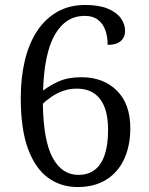

<svg xmlns="http://www.w3.org/2000/svg" viewBox="-20 -744 599 774"><path d="M293 10Q225 10 173.5 -27.7Q122 -65.3 92.8 -144.3Q63.7 -223.3 63.7 -349Q63.7 -431.3 80.2 -500.2Q96.7 -569 129.7 -619Q162.7 -669 211.3 -696.5Q260 -724 323.3 -724Q379.3 -724 415 -709Q450.7 -694 467.5 -670Q484.3 -646 484.3 -619.7Q484.3 -594 466.8 -578.5Q449.3 -563 414 -563Q414 -596 404.5 -622.5Q395 -649 374.7 -664.5Q354.3 -680 321.7 -680Q245 -680 201.5 -604.7Q158 -529.3 153.7 -378.7Q180.3 -399.7 217.7 -416.2Q255 -432.7 307.3 -432.7Q397 -432.7 451.2 -378.7Q505.3 -324.7 505.3 -227.3Q505.3 -157 481 -103.7Q456.7 -50.3 409.2 -20.2Q361.7 10 293 10ZM296 -39Q335.3 -39 361.8 -59.2Q388.3 -79.3 402 -119.7Q415.7 -160 415.7 -220.3Q415.7 -302.7 383.5 -344.7Q351.3 -386.7 289.3 -386.7Q259.7 -386.7 233.5 -377.2Q207.3 -367.7 186.7 -353.3Q166 -339 152.7 -325.7Q155 -177 192.3 -108Q229.7 -39 296 -39Z"/></svg>

Font: Noto Serif Hentaigana ExtraLight
Style: Regular
Weight: 200
Designer: Kazuhiro Yamada
Foundry: nipponia
Version: Version 1.000